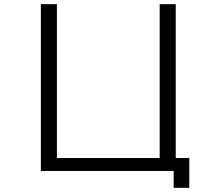

<svg xmlns="http://www.w3.org/2000/svg" viewBox="-20 -790 1040 921"><path d="M888 111V-32H823V-770H746V-32H253V-770H176V30H813V111Z"/></svg>

Font: LINE Seed JP App_OTF Regular
Style: Regular
Weight: 400
Designer: LY Corporation & Fontrix & Fontworks
Version: Version 1.002